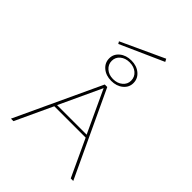

<svg xmlns="http://www.w3.org/2000/svg" viewBox="-224 -873 974 974"><g transform="rotate(45 262.5 -386.0)"><path d="M389 -757 156 -653 149 -665 381 -772ZM175 -569Q175 -600 200 -620.5Q225 -641 263 -641Q301 -641 326 -620Q351 -599 351 -567Q351 -536 326 -515.5Q301 -495 263 -495Q225 -495 200 -516Q175 -537 175 -569ZM334 -567Q334 -594 314 -611Q294 -628 263 -628Q233 -628 213 -611.5Q193 -595 193 -569Q193 -543 213 -525.5Q233 -508 263 -508Q294 -508 314 -525Q334 -542 334 -567ZM468 0 375 -200H150L57 0H39L253 -459H271L486 0ZM156 -214H368L262 -442Z"/></g></svg>

Font: EauTestSC Thin
Style: Regular
Weight: 250
Designer: Christian Thalmann (Catharsis Fonts)
Version: Version 0.001;PS 000.001;hotconv 1.0.88;makeotf.lib2.5.64775